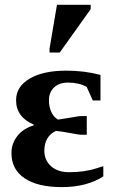

<svg xmlns="http://www.w3.org/2000/svg" viewBox="-20 -763 467 793"><path d="M406.7 -34.2Q337.4 9.8 235.8 9.8Q135.3 9.8 81.3 -26.9Q27.3 -63.5 27.3 -130.9Q27.3 -170.4 51.8 -201.4Q76.2 -232.4 119.1 -245.1V-248.5Q46.4 -279.8 46.4 -349.1Q46.4 -405.3 102.3 -438.2Q158.2 -471.2 253.9 -471.2Q328.6 -471.2 395 -453.6V-348.1H363.3L337.9 -404.3Q305.2 -421.9 261.2 -421.9Q224.6 -421.9 203.4 -401.9Q182.1 -381.8 182.1 -349.1Q182.1 -320.8 192.4 -299.6Q202.6 -278.3 219.7 -269L272 -277.3Q307.6 -283.7 313.5 -283.7H338.4V-206.5H313.5Q306.6 -206.5 270.5 -213.4Q228 -221.2 211.4 -222.2Q187.5 -211.9 175.3 -190.7Q163.1 -169.4 163.1 -140.6Q163.1 -101.6 190.7 -76.7Q218.3 -51.8 265.1 -51.8Q330.1 -51.8 378.4 -67.9L406.7 -76.7ZM184.6 -545.9V-562L215.3 -743.2H354.5V-725.1L226.6 -545.9Z"/></svg>

Font: Tinos
Style: Bold
Weight: 700
Designer: Steve Matteson
Foundry: Monotype Imaging Inc.
Version: Version 1.23